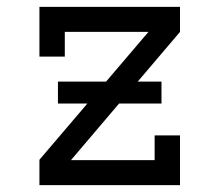

<svg xmlns="http://www.w3.org/2000/svg" viewBox="-20 -540 640 560"><path d="M95 0V-74L413 -447H169V-375H95V-520H505V-447L187 -73H431V-145H505V0ZM451 -238H149V-302H451Z"/></svg>

Font: Iosevka HT Extended
Style: Regular
Weight: 400
Width: 7
Monospace: yes
Designer: Belleve Invis
Foundry: Belleve Invis
Version: Version 32.3.0; ttfautohint (v1.8.4)